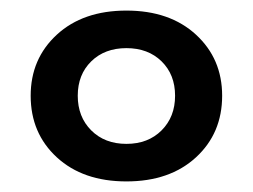

<svg xmlns="http://www.w3.org/2000/svg" viewBox="-20 -801 478 363"><path d="M219 -458Q137 -458 87.5 -503.5Q38 -549 38 -620Q38 -690 87.5 -735.5Q137 -781 219 -781Q301 -781 350.5 -735.5Q400 -690 400 -620Q400 -549 350.5 -503.5Q301 -458 219 -458ZM219 -529Q260 -529 285.5 -554.5Q311 -580 311 -620Q311 -660 285.5 -685Q260 -710 219 -710Q178 -710 152.5 -685Q127 -660 127 -620Q127 -580 152.5 -554.5Q178 -529 219 -529Z"/></svg>

Font: YamahaIndonesia935. App
Style: Bold
Weight: 700
Designer: Dalton Maag Ltd
Foundry: Dalton Maag Ltd
Version: Version 1.002; January 01, 2024; Regular/Italic